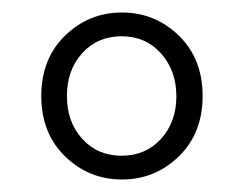

<svg xmlns="http://www.w3.org/2000/svg" viewBox="-20 -778 389 307"><path d="M175 -491Q122 -491 84 -528Q46 -565 46 -624.5Q46 -684 84 -721Q122 -758 175 -758Q228 -758 266 -721Q304 -684 304 -624.5Q304 -565 266 -528Q228 -491 175 -491ZM111.5 -556Q136 -529 174.5 -529Q213 -529 237.5 -556Q262 -583 262 -624Q262 -665 237.5 -692.5Q213 -720 174.5 -720Q136 -720 111.5 -693Q87 -666 87 -624.5Q87 -583 111.5 -556Z"/></svg>

Font: Resource Han Rounded CN Light
Style: Regular
Weight: 300
Designer: Cyano Hao (round all glyphs); Ryoko NISHIZUKA 西塚涼子 (kana, bopomofo & ideographs); Paul D. Hunt (Latin, Greek & Cyrillic)
Foundry: Cyano Hao
Version: 0.990